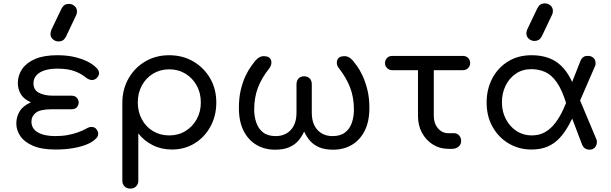

<svg xmlns="http://www.w3.org/2000/svg" viewBox="-20 -876 3597 1130"><path d="M306 4Q224 4 173 -18.5Q122 -41 99 -76Q76 -111 76 -149Q76 -188 95.5 -220.5Q115 -253 162 -274Q120 -292 102.5 -322Q85 -352 85 -387Q85 -433 110.5 -470Q136 -507 187 -529Q238 -551 317 -551Q374 -551 418.5 -540.5Q463 -530 495.5 -513.5Q528 -497 546 -478Q557 -468 560 -459.5Q563 -451 563 -445Q563 -432 551 -418.5Q539 -405 520 -405Q515 -405 506 -408Q497 -411 489 -417Q461 -441 420.5 -456.5Q380 -472 317 -472Q276 -472 244.5 -462.5Q213 -453 195 -433.5Q177 -414 177 -386Q177 -346 210 -329.5Q243 -313 288 -313H400Q420 -313 431.5 -301Q443 -289 443 -273Q443 -258 433 -245.5Q423 -233 400 -233H286Q217 -233 191 -212.5Q165 -192 165 -161Q165 -119 202.5 -97Q240 -75 306 -75Q346 -75 380 -81.5Q414 -88 441 -98Q468 -108 484 -117Q496 -124 503.5 -126.5Q511 -129 518 -129Q538 -129 548 -115Q558 -101 558 -90Q558 -78 553 -70Q548 -62 534 -51Q517 -36 484.5 -23.5Q452 -11 407 -3.5Q362 4 306 4ZM325 -632Q306 -632 291.5 -644.5Q277 -657 277 -676Q277 -682 278.5 -688Q280 -694 283 -702L339 -819Q348 -838 358.5 -845.5Q369 -853 386 -853Q405 -853 419 -840.5Q433 -828 433 -809Q433 -804 432 -798Q431 -792 428 -786L370 -664Q360 -644 349 -638Q338 -632 325 -632Z M747 234Q726 234 713 221Q700 208 700 187V-274Q701 -353 737.5 -416Q774 -479 836 -515Q898 -551 975 -551Q1055 -551 1117.5 -514.5Q1180 -478 1216.5 -415.5Q1253 -353 1253 -273Q1253 -194 1218.5 -131Q1184 -68 1125 -32Q1066 4 992 4Q930 4 879 -21.5Q828 -47 794 -91V187Q794 208 781 221Q768 234 747 234ZM976 -79Q1029 -79 1071 -104.5Q1113 -130 1137.5 -174Q1162 -218 1162 -273Q1162 -329 1137.5 -373Q1113 -417 1071 -442.5Q1029 -468 976 -468Q923 -468 881 -442.5Q839 -417 815 -373Q791 -329 791 -273Q791 -218 815 -173.5Q839 -129 881 -104Q923 -79 976 -79Z M1599 5Q1537 5 1489 -23.5Q1441 -52 1413.5 -106.5Q1386 -161 1386 -241Q1386 -301 1397.5 -348.5Q1409 -396 1426 -431Q1443 -466 1459 -487.5Q1475 -509 1482 -518Q1495 -533 1509 -540Q1523 -547 1539 -545Q1561 -544 1570 -531.5Q1579 -519 1577 -503Q1575 -487 1565 -474Q1519 -416 1497.5 -358.5Q1476 -301 1476 -231Q1476 -190 1488.5 -154Q1501 -118 1528.5 -96.5Q1556 -75 1603 -75Q1639 -75 1666.5 -91Q1694 -107 1709.5 -137.5Q1725 -168 1725 -212V-380Q1725 -401 1737 -414Q1749 -427 1770 -427Q1791 -427 1803 -414Q1815 -401 1815 -380V-212Q1815 -168 1830.5 -137.5Q1846 -107 1873.5 -91Q1901 -75 1937 -75Q1983 -75 2011 -96.5Q2039 -118 2051 -154Q2063 -190 2063 -231Q2063 -301 2041.5 -358.5Q2020 -416 1975 -474Q1964 -487 1962.5 -503Q1961 -519 1970 -531.5Q1979 -544 2001 -545Q2017 -547 2031 -540Q2045 -533 2058 -518Q2065 -509 2081 -487.5Q2097 -466 2113.5 -431Q2130 -396 2142 -348.5Q2154 -301 2154 -241Q2154 -161 2126.5 -106.5Q2099 -52 2051 -23.5Q2003 5 1941 5Q1892 5 1859 -9Q1826 -23 1805 -47Q1784 -71 1770 -102Q1756 -71 1735 -47Q1714 -23 1681 -9Q1648 5 1599 5Z M2619 0Q2568 0 2527.5 -25.5Q2487 -51 2463.5 -94.5Q2440 -138 2440 -194V-463H2289Q2270 -463 2258 -475.5Q2246 -488 2246 -504Q2246 -523 2258 -535Q2270 -547 2289 -547H2704Q2723 -547 2735 -535Q2747 -523 2747 -504Q2747 -488 2735 -475.5Q2723 -463 2704 -463H2533V-194Q2533 -150 2557.5 -121Q2582 -92 2619 -92H2653Q2670 -92 2682 -79Q2694 -66 2694 -46Q2694 -26 2679 -13Q2664 0 2640 0Z M3107 4Q3035 4 2975 -31Q2915 -66 2879.5 -128.5Q2844 -191 2844 -273Q2844 -350 2876.5 -413Q2909 -476 2968.5 -513.5Q3028 -551 3109 -551Q3218 -551 3282 -489.5Q3346 -428 3375 -312L3313 -266Q3287 -350 3255.5 -393.5Q3224 -437 3187 -453Q3150 -469 3107 -469Q3055 -469 3016 -442.5Q2977 -416 2955.5 -371.5Q2934 -327 2934 -274Q2934 -219 2957.5 -174.5Q2981 -130 3020.5 -104.5Q3060 -79 3109 -79Q3155 -79 3189 -99Q3223 -119 3249 -153.5Q3275 -188 3295 -232Q3315 -276 3333 -323L3371 -227Q3349 -178 3325.5 -136Q3302 -94 3272.5 -62.5Q3243 -31 3203 -13.5Q3163 4 3107 4ZM3451 5Q3417 5 3405 -27L3310 -277L3376 -328L3490 -56Q3492 -53 3492.5 -48.5Q3493 -44 3493 -42Q3493 -22 3482 -9Q3471 4 3451 5ZM3364 -215 3309 -296 3396 -517Q3402 -532 3413 -540Q3424 -548 3441 -547Q3461 -547 3474 -534Q3487 -521 3485 -500Q3485 -498 3484.5 -494Q3484 -490 3482 -487ZM3126 -635Q3107 -635 3092.5 -647.5Q3078 -660 3078 -679Q3078 -685 3079.5 -691Q3081 -697 3084 -705L3140 -822Q3149 -841 3159.5 -848.5Q3170 -856 3187 -856Q3206 -856 3220 -843.5Q3234 -831 3234 -812Q3234 -807 3233 -801Q3232 -795 3229 -789L3171 -667Q3161 -647 3150 -641Q3139 -635 3126 -635Z"/></svg>

Font: Comfortaa SemiBold
Style: Regular
Weight: 600
Designer: Johan Aakerlund
Foundry: Johan Aakerlund
Version: Version 3.104; ttfautohint (v1.8.1.43-b0c9)